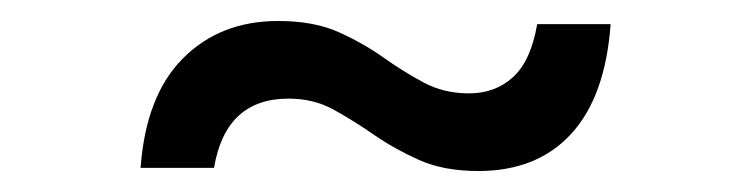

<svg xmlns="http://www.w3.org/2000/svg" viewBox="-20 -461 716 183"><path d="M436 -298Q403 -298 379.5 -308.5Q356 -319 336.5 -332.5Q317 -346 298 -356.5Q279 -367 255 -367Q195 -367 184 -301H114Q119 -370 154.5 -405.5Q190 -441 245 -441Q279 -441 302.5 -430.5Q326 -420 345 -406.5Q364 -393 383.5 -382.5Q403 -372 427 -372Q452 -372 469 -387.5Q486 -403 492 -438H562Q557 -369 524.5 -333.5Q492 -298 436 -298Z"/></svg>

Font: Plus Jakarta Text Light
Style: Regular
Weight: 300
Designer: Gumpita Rahayu
Foundry: Tokotype Studio
Version: Version 1.000